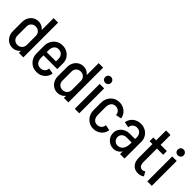

<svg xmlns="http://www.w3.org/2000/svg" viewBox="169 -1722 2753 2753"><g transform="rotate(45 1546.0 -345.0)"><path d="M417.2 -503.8H326.2V-705H417.2ZM326.2 0V-505H417.2V0ZM45 -161V-344H136V-161ZM136 -344H45Q45 -394.2 66.1 -434.2Q87.2 -474.2 123.8 -497.2Q160.2 -520.2 206.5 -520.2L229.5 -439.2Q188.8 -439.2 162.4 -412.8Q136 -386.2 136 -344ZM366.2 -341.5H326.2Q326.2 -384.8 299.1 -412Q272 -439.2 229.5 -439.2L206.5 -520.2Q252 -520.2 288.4 -497Q324.8 -473.8 345.5 -433.1Q366.2 -392.5 366.2 -341.5ZM136 -161Q136 -118.8 162.4 -92.2Q188.8 -65.8 229.5 -65.8L206.5 15.2Q160.2 15.2 123.8 -7.8Q87.2 -30.8 66.1 -70.8Q45 -110.8 45 -161ZM366.2 -163.5Q366.2 -112.5 345.5 -72Q324.8 -31.5 288.4 -8.1Q252 15.2 206.5 15.2L229.5 -65.8Q272 -65.8 299.1 -93Q326.2 -120.2 326.2 -163.5Z M538.5 -225V-290.2H880V-225ZM693.8 16V-62.8H699.2V16ZM510 -178.8V-325.5H601V-178.8ZM789 -290.2V-341.8H880V-290.2ZM880 -341.5H789Q789 -385.5 762.2 -413.5Q735.5 -441.5 694.2 -441.5V-520.2Q747.5 -520.2 789.4 -497Q831.2 -473.8 855.6 -433.1Q880 -392.5 880 -341.5ZM793.2 -150 877.5 -133Q871.5 -89.8 846.9 -56Q822.2 -22.2 784 -3.1Q745.8 16 698.5 16V-62.8Q735 -62.8 761.6 -84.5Q788.2 -106.2 793.2 -150ZM510 -325.2Q510 -381.5 534.2 -425.4Q558.5 -469.2 600.1 -494.8Q641.8 -520.2 694.5 -520.2V-441.5Q650.8 -441.5 625.9 -411.1Q601 -380.8 601 -325.2ZM510 -179H601Q601 -124.2 625.9 -93.5Q650.8 -62.8 694.5 -62.8V16Q641.8 16 600.1 -9.5Q558.5 -35 534.2 -79Q510 -123 510 -179Z M1330.2 -503.8H1239.2V-705H1330.2ZM1239.2 0V-505H1330.2V0ZM958 -161V-344H1049V-161ZM1049 -344H958Q958 -394.2 979.1 -434.2Q1000.2 -474.2 1036.8 -497.2Q1073.2 -520.2 1119.5 -520.2L1142.5 -439.2Q1101.8 -439.2 1075.4 -412.8Q1049 -386.2 1049 -344ZM1279.2 -341.5H1239.2Q1239.2 -384.8 1212.1 -412Q1185 -439.2 1142.5 -439.2L1119.5 -520.2Q1165 -520.2 1201.4 -497Q1237.8 -473.8 1258.5 -433.1Q1279.2 -392.5 1279.2 -341.5ZM1049 -161Q1049 -118.8 1075.4 -92.2Q1101.8 -65.8 1142.5 -65.8L1119.5 15.2Q1073.2 15.2 1036.8 -7.8Q1000.2 -30.8 979.1 -70.8Q958 -110.8 958 -161ZM1279.2 -163.5Q1279.2 -112.5 1258.5 -72Q1237.8 -31.5 1201.4 -8.1Q1165 15.2 1119.5 15.2L1142.5 -65.8Q1185 -65.8 1212.1 -93Q1239.2 -120.2 1239.2 -163.5Z M1460 0V-505H1551V0ZM1505.2 -572Q1479.8 -572 1463 -588.8Q1446.2 -605.5 1446.2 -631Q1446.2 -656.2 1463 -673.8Q1479.8 -691.2 1505.2 -691.2Q1530.5 -691.2 1548 -673.8Q1565.5 -656.2 1565.5 -631Q1565.5 -605.5 1548 -588.8Q1530.5 -572 1505.2 -572Z M1664 -178V-327H1755V-178ZM1664 -326Q1664 -382.2 1688.2 -426.1Q1712.5 -470 1754.1 -495.5Q1795.8 -521 1848.5 -521V-442.2Q1804.8 -442.2 1779.9 -411.9Q1755 -381.5 1755 -326ZM1942.2 -355Q1937.2 -399.8 1910.6 -421Q1884 -442.2 1847.5 -442.2V-521Q1894.8 -521 1933 -501.9Q1971.2 -482.8 1995.9 -449.5Q2020.5 -416.2 2026.5 -372ZM1664 -179H1755Q1755 -124.2 1779.9 -93.5Q1804.8 -62.8 1848.5 -62.8V16Q1795.8 16 1754.1 -9.5Q1712.5 -35 1688.2 -79Q1664 -123 1664 -179ZM1942.2 -150 2026.5 -133Q2020.5 -89.8 1995.9 -56Q1971.2 -22.2 1933 -3.1Q1894.8 16 1847.5 16V-62.8Q1884 -62.8 1910.6 -84.5Q1937.2 -106.2 1942.2 -150Z M2378 0V-344.2H2469V0ZM2255.5 15 2263 -60Q2299 -60 2324.4 -78.1Q2349.8 -96.2 2363.9 -131Q2378 -165.8 2378 -213.5L2423 -216Q2423 -148.2 2401 -96Q2379 -43.8 2341.4 -14.4Q2303.8 15 2255.5 15ZM2255.5 15Q2210.5 15 2173.5 -6Q2136.5 -27 2114.8 -63.5Q2093 -100 2093 -145.2L2179 -147.8Q2179 -110 2204.6 -85Q2230.2 -60 2263 -60ZM2093 -145.2Q2093 -191.5 2116.5 -227.2Q2140 -263 2180.1 -284.1Q2220.2 -305.2 2270.5 -305.2L2275.5 -235.2Q2233.8 -235.2 2206.4 -210.8Q2179 -186.2 2179 -147.8ZM2275.5 -235.2 2270.5 -305.2H2425.2V-235.2ZM2378 -213.5V-342.5H2423V-216ZM2469 -341.5H2378Q2378 -385.5 2351.2 -413.5Q2324.5 -441.5 2283.2 -441.5V-520.2Q2336.5 -520.2 2378.4 -497Q2420.2 -473.8 2444.6 -433.1Q2469 -392.5 2469 -341.5ZM2188.8 -354.2 2104.5 -371.2Q2110.8 -415.5 2135.2 -448.8Q2159.8 -482 2198.5 -501.1Q2237.2 -520.2 2283.5 -520.2V-441.5Q2247.2 -441.5 2220.5 -420.2Q2193.8 -399 2188.8 -354.2Z M2605 -152.5V-705.8L2696 -705V-152.5ZM2547 -430V-505H2822V-430ZM2605 -153.5H2696Q2696 -125.2 2704.1 -105.1Q2712.2 -85 2727.2 -74.2Q2742.2 -63.5 2763.2 -63.5L2754.5 15.2Q2684.5 15.2 2644.8 -29.4Q2605 -74 2605 -153.5ZM2809.5 -80.5 2845.8 -15.8Q2826 -0.5 2802.5 7.4Q2779 15.2 2754.5 15.2L2763.2 -63.5Q2776.2 -63.5 2787.6 -68.4Q2799 -73.2 2809.5 -80.5Z M2931 0V-505H3022V0ZM2976.2 -572Q2950.8 -572 2934 -588.8Q2917.2 -605.5 2917.2 -631Q2917.2 -656.2 2934 -673.8Q2950.8 -691.2 2976.2 -691.2Q3001.5 -691.2 3019 -673.8Q3036.5 -656.2 3036.5 -631Q3036.5 -605.5 3019 -588.8Q3001.5 -572 2976.2 -572Z"/></g></svg>

Font: Akshar Light
Style: Regular
Weight: 300
Designer: Tall Chai
Foundry: Tall Chai
Version: Version 1.100